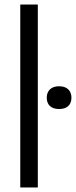

<svg xmlns="http://www.w3.org/2000/svg" viewBox="-20 -828 336 848"><path d="M69.5 0V-808H147V0ZM241 -346.5Q214.5 -346.5 200.5 -359.8Q186.5 -373 186.5 -396.5Q186.5 -419.5 200.5 -433.2Q214.5 -447 241 -447Q267.5 -447 281.5 -433.2Q295.5 -419.5 295.5 -396.5Q295.5 -373 281.5 -359.8Q267.5 -346.5 241 -346.5Z"/></svg>

Font: Encode Sans SmCnd
Style: Regular
Weight: 400
Width: 4
Designer: Multiple Designers
Foundry: Impallari Type
Version: Version 3.002; ttfautohint (v1.8.3) -l 8 -r 50 -G 200 -x 14 